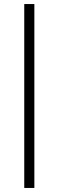

<svg xmlns="http://www.w3.org/2000/svg" viewBox="-20 -780 290 950"><path d="M100 150H150V-760H100Z"/></svg>

Font: Hedvig Letters Serif 24pt
Style: Regular
Weight: 400
Designer: Alexander Örn & Tor Weibull
Foundry: Kanon Foundry
Version: Version 1.000